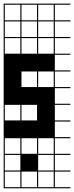

<svg xmlns="http://www.w3.org/2000/svg" viewBox="-20 -747 404 1046"><path d="M363.6 278.8H0V-727.3H363.6V-721.2H278.8V-636.4H363.6V-630.3H278.8V-545.5H363.6V-539.4H278.8V-454.5H363.6V-448.5H278.8V-363.6H363.6V-357.6H278.8V-272.7H363.6V-266.7H278.8V-181.8H363.6V-175.8H278.8V-90.9H363.6V-84.8H278.8V0H363.6V6.1H278.8V90.9H363.6V97H278.8V181.8H363.6V187.9H278.8V272.7H363.6ZM187.9 -636.4H272.7V-721.2H187.9ZM6.1 -636.4H90.9V-721.2H6.1ZM97 -636.4H181.8V-721.2H97ZM187.9 -545.5H272.7V-630.3H187.9ZM6.1 -545.5H90.9V-630.3H6.1ZM97 -545.5H181.8V-630.3H97ZM6.1 -454.5H90.9V-539.4H6.1ZM187.9 -454.5H272.7V-539.4H187.9ZM97 -454.5H181.8V-539.4H97ZM187.9 -272.7H272.7V-357.6H187.9ZM97 -272.7H181.8V-357.6H97ZM97 -90.9H181.8V-175.8H97ZM6.1 -90.9H90.9V-175.8H6.1ZM187.9 90.9H272.7V6.1H187.9ZM97 90.9H181.8V6.1H97ZM6.1 90.9H90.9V6.1H6.1ZM97 181.8H181.8V97H97ZM6.1 181.8H90.9V97H6.1ZM272.7 97H187.9V181.8H272.7ZM181.8 272.7V187.9H6.1V272.7H90.9V187.9H97V272.7ZM272.7 272.7V187.9H187.9V272.7ZM90.9 90.9H181.8V181.8H90.9Z"/></svg>

Font: Micro 5 Charted
Style: Regular
Weight: 400
Designer: Sarah Cadigan-Fried
Version: Version 1.000; ttfautohint (v1.8.4.7-5d5b)